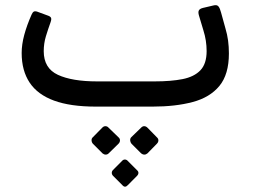

<svg xmlns="http://www.w3.org/2000/svg" viewBox="-20 -404 962 731"><path d="M344.6 1.9Q247.9 1.9 185.6 -21Q123.3 -43.8 92.9 -89.4Q62.5 -135.1 62.5 -202.1Q62.5 -234.7 72.4 -271.4Q82.4 -308.1 100.1 -348.1Q103.5 -356.6 108.9 -359.9Q114.3 -363.1 126.8 -357.7L162.2 -344.7Q171.4 -341.7 174.1 -336.5Q176.8 -331.2 172.6 -319.5Q163 -292.9 154.7 -265.7Q146.5 -238.4 146.5 -209.2Q146.5 -144.1 200.5 -119.1Q254.6 -94.1 349.4 -94.1H569Q630.8 -94.1 675.1 -102.8Q719.3 -111.6 743 -136.4Q766.7 -161.3 766.7 -209.5Q766.7 -249.6 754.4 -288.4L737.6 -344.5Q733.6 -357.6 737.1 -364.3Q740.6 -370.9 752.8 -373.9L792 -383.1Q806 -386.9 811.9 -379.4Q817.7 -371.9 821.6 -356.4L838 -297.1Q845.2 -273.2 848.4 -249.5Q851.5 -225.7 851.5 -200.6Q851.5 -120.7 815.3 -76.8Q779.1 -33 713.6 -15.6Q648.2 1.9 560.4 1.9ZM370.5 180.1 333.6 143.2Q328.9 137.6 328.6 130.3Q328.3 122.9 333.6 118.4L369.7 81.7Q375.3 76.1 382.1 76.4Q388.9 76.8 393.5 82.3L431.4 119Q436.9 123.7 436.8 130.7Q436.7 137.6 431.2 143.2L393.5 180.1Q388.9 184.6 382.5 184.6Q376.1 184.6 370.5 180.1ZM517.6 180.1 480.6 143.2Q476 137.6 475.6 130.3Q475.2 122.9 479.8 118.4L517.6 81.7Q523.2 76.1 529.6 76.4Q536.1 76.8 541.6 82.3L577.5 119Q583.1 123.7 583 130.7Q582.9 137.6 577.3 143.2L541.2 180.1Q535.9 184.6 529.5 184.6Q523.2 184.6 517.6 180.1ZM445.7 300.8 411 266.1Q405.6 260.6 405.6 254.2Q405.6 247.9 410.2 243.3L444.9 208.4Q449.6 203.1 456 203.4Q462.3 203.7 466.9 209.1L501.6 243.9Q507.1 248.5 507 254.4Q506.9 260.4 501.2 266.1L466.7 300.8Q456 312.7 445.7 300.8Z"/></svg>

Font: Rubik Light
Style: Regular
Weight: 300
Designer: Hubert and Fischer
Foundry: Hubert and Fischer
Version: Version 2.300;gftools[0.9.30]